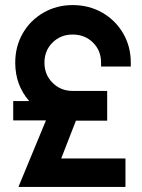

<svg xmlns="http://www.w3.org/2000/svg" viewBox="-20 -736 559 756"><path d="M32 -338H95Q40 -401 40 -489Q40 -553 69.5 -604.5Q99 -656 151 -686Q203 -716 266 -716Q331 -716 383 -686Q435 -656 465 -604.5Q495 -553 495 -489V-474H378V-489Q378 -537 346 -568.5Q314 -600 266 -600Q219 -600 187 -568.5Q155 -537 155 -489Q155 -442 187 -410Q219 -378 266 -378H402V-261H279L221 -112H474V0H54L53 -1L161 -262H32Z"/></svg>

Font: Lineal Medium
Style: Regular
Weight: 600
Designer: Created by Frank Adebiaye with contributions from Anton Moglia & Ariel Martín Pérez
Created by Frank ADEBIAYE with FontF
Foundry: Velvetyne Type Foundry
Version: Version 2.000